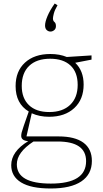

<svg xmlns="http://www.w3.org/2000/svg" viewBox="-20 -838 587 1095"><path d="M269 237Q157 237 100.5 202.5Q44 168 44 104Q44 26 141 -33Q101 -36 101 -63Q101 -72 103.5 -82.5Q106 -93 115 -119Q124 -145 144 -202Q69 -247 69 -347Q69 -432 122.5 -481Q176 -530 267 -530Q320 -530 361 -513L502 -522V-498L409 -480Q457 -434 457 -356Q457 -271 403.5 -221.5Q350 -172 260 -172Q205 -172 161 -192L131 -60H314Q407 -60 455.5 -24.5Q504 11 504 80Q504 156 444 196.5Q384 237 269 237ZM261 -199Q337 -199 380 -240Q423 -281 423 -354Q423 -426 382 -464.5Q341 -503 266 -503Q189 -503 146.5 -462.5Q104 -422 104 -348Q104 -278 145 -238.5Q186 -199 261 -199ZM270 209Q471 209 471 81Q471 -31 308 -31H171Q76 31 76 99Q76 209 270 209ZM292 -818 308 -808Q292 -781 287 -761Q282 -741 282 -733Q282 -719 290.5 -712.5Q299 -706 299 -689Q299 -674 289 -666Q279 -658 268 -658Q256 -658 246.5 -666.5Q237 -675 237 -693Q237 -713 250.5 -745.5Q264 -778 292 -818Z"/></svg>

Font: Bitter ExtraLight
Style: Regular
Weight: 200
Designer: Sol Matas, and Bitter project Authors
Foundry: Sol Matas
Version: Version 2.001